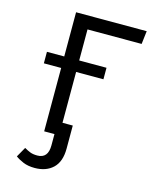

<svg xmlns="http://www.w3.org/2000/svg" viewBox="-133 -794 882 1100"><g transform="rotate(15 307.5 -244.5)"><path d="M180 216.9Q140.5 216.9 111.8 204.9Q83.1 192.8 65.1 179L98.5 120Q116.9 130.8 133.8 137.4Q150.8 144.1 176.4 144.1Q240 144.1 240 67.2V0H179V-375.9H76.4V-444.1H179V-706.2H597.9L588.7 -628.2H267.7V-444.1H429.7V-375.9H267.7V-74.4H328.7V62.1Q328.7 140 288.2 178.5Q247.7 216.9 180 216.9Z"/></g></svg>

Font: FiraCode Nerd Font
Style: Regular
Weight: 400
Designer: Carrois Corporate, Edenspiekermann AG, Nikita Prokopov
Foundry: Carrois Corporate, Edenspiekermann AG, Nikita Prokopov
Version: Version 6.002;Nerd Fonts 3.4.0